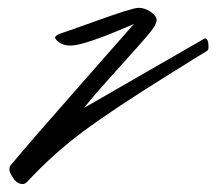

<svg xmlns="http://www.w3.org/2000/svg" viewBox="-20 -421 541 480"><path d="M314.5 -360.8 175.8 -203.1C89.2 -104.8 32.6 -39.4 5.9 -6.8C4.2 -4.6 3.4 -1.2 3.4 3.2C3.4 7.6 6.7 14.6 13.2 24.4C19.7 34.2 27.7 39.1 37.1 39.1C40.4 39.1 43.8 37.4 47.4 34.2C90 -12 136.6 -54 187.3 -91.8C237.9 -129.6 312 -178.7 409.7 -239.3L476.1 -280.8C483.6 -285 491.2 -289.7 499 -294.9C501 -296.2 501.6 -301.3 501 -310.1C500.7 -318.5 497.9 -323.6 492.7 -325.2C492.4 -325.2 491.1 -324.5 488.8 -323.2L190.4 -151.4C202.8 -168 231 -200.5 274.9 -249C318.8 -297.5 345.9 -328.3 356.2 -341.3C366.5 -354.3 371.6 -364.2 371.6 -370.8C371.6 -377.5 366.8 -384.3 357.2 -391.1C347.6 -397.9 337.2 -401.4 326.2 -401.4C315.8 -401.4 277.3 -389.3 210.9 -365.2C173.8 -351.9 148.9 -343.1 136.2 -338.9C124.5 -335.3 118.3 -331.4 117.7 -327.1C118 -323.9 121.6 -319.7 128.4 -314.7C135.3 -309.7 144.7 -307.1 156.7 -307.1C178.5 -307.1 226.9 -323.2 301.8 -355.5C308.9 -358.7 313.2 -360.5 314.5 -360.8Z"/></svg>

Font: Kristi
Style: Medium
Weight: 400
Italic angle: -15°
Version: Version 1.003